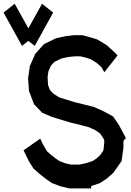

<svg xmlns="http://www.w3.org/2000/svg" viewBox="-105 -1019 715 1048"><path d="M544.4 -336.4 582 -265.6 568.8 -250V-211.9L558.6 -139.6L513.7 -75.7L478.5 -44.9L440.9 -19.5L392.6 -3.4V9.3H272.9L224.1 -2.4L177.7 -20L141.6 -45.4L108.4 -71.8L77.1 -100.1L52.7 -138.7L23.4 -198.7L114.7 -262.2L128.4 -232.9L152.3 -192.4L169.9 -176.8L198.2 -154.3L220.2 -139.6L250.5 -127.9L283.2 -120.6H328.6L364.7 -128.4L400.4 -140.1L421.4 -153.8L440.9 -171.4L459.5 -197.8L463.9 -237.8V-253.9L456.5 -268.6L441.4 -290.5L414.6 -309.1L377 -325.7L328.1 -338.4L277.3 -350.6L179.7 -380.4L125.5 -403.3L80.6 -450.2L53.2 -522.5L48.3 -591.3L58.1 -658.7L87.4 -725.1L134.8 -778.3L200.7 -810.1L251.5 -821.3L295.9 -826.7H345.7L389.6 -814.9L425.8 -803.7L477.5 -772.5L525.4 -729L536.6 -716.3L464.4 -624.5L449.2 -651.9L421.9 -676.3L388.7 -696.3L364.7 -704.1L334.5 -711.4H301.3L266.1 -707.5L230 -699.7L192.4 -681.6L172.4 -659.7L159.2 -629.4L154.8 -598.1L157.2 -555.2L167.5 -527.8L185.5 -508.3L218.3 -487.3L302.2 -461.4L406.7 -435.5L462.4 -410.6L512.7 -382.8ZM185.1 -950.2 84.5 -768.6 49.8 -795.9 15.1 -768.6 -85.4 -950.2 -24.9 -998.5 49.8 -864.3 124.5 -998.5Z"/></svg>

Font: Gap Sans
Style: Bold
Weight: 400
Designer: Alexandre Liziard and Etienne Ozeray
Foundry: Interstices.io
Version: Version 1.610